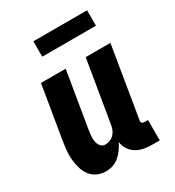

<svg xmlns="http://www.w3.org/2000/svg" viewBox="-174 -817 848 929"><g transform="rotate(-30 250.0 -352.5)"><path d="M147 8Q121 8 98.5 -2Q76 -12 61.5 -31Q47 -50 40 -73.5Q33 -97 30.5 -122Q28 -147 30.5 -173Q33 -199 37 -225L86 -520H224L172 -206Q170 -195 169 -185Q168 -175 168 -164.5Q168 -154 170 -144Q172 -134 176.5 -125.5Q181 -117 189 -111.5Q197 -106 208 -106Q221 -106 234.5 -111.5Q248 -117 257.5 -127.5Q267 -138 272 -151Q277 -164 279 -178L336 -520H474L409 -126Q408 -122 408.5 -118Q409 -114 411.5 -111Q414 -108 417.5 -107Q421 -106 425 -106H445V8H406Q382 8 359 4Q336 0 316.5 -11.5Q297 -23 284.5 -42Q272 -61 269 -84Q260 -66 248 -49Q236 -32 220.5 -18.5Q205 -5 185.5 1.5Q166 8 147 8ZM155 -627V-713H455V-627Z"/></g></svg>

Font: Iosevka Term Curly Heavy
Style: Italic
Weight: 900
Italic angle: -9°
Designer: Belleve Invis
Foundry: Belleve Invis
Version: Version 32.3.0